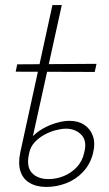

<svg xmlns="http://www.w3.org/2000/svg" viewBox="-20 -731 430 758"><path d="M163 7Q124 7 97 -9Q70 -25 60.5 -55.5Q51 -86 60 -129L187 -711H224L95 -126Q83 -74 105.5 -49Q128 -24 172 -24Q203 -24 232 -36Q261 -48 283 -71Q305 -94 312 -127Q325 -174 301.5 -198.5Q278 -223 240 -223Q223 -223 200 -217Q177 -211 155 -199Q133 -187 116.5 -169Q100 -151 95 -126H70Q79 -159 100 -183Q121 -207 148 -222.5Q175 -238 203.5 -246Q232 -254 254 -254Q289 -254 313 -238Q337 -222 347 -193.5Q357 -165 347 -125Q336 -82 307.5 -52Q279 -22 241 -7.5Q203 7 163 7ZM354 -447 42 -448 48 -477 361 -479Z"/></svg>

Font: Ysabeau ExtraLight
Style: Italic
Weight: 250
Italic angle: -12°
Version: Version 2.000;gftools[0.9.27.dev2+g8671c4b]